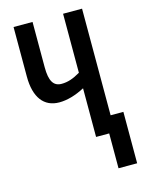

<svg xmlns="http://www.w3.org/2000/svg" viewBox="-134 -793 812 1075"><g transform="rotate(-15 272.0 -256.0)"><path d="M450 -714H340V-372C299 -348 267 -337 231 -337C184 -337 163 -372 163 -451V-714H53V-426C53 -306 103 -240 192 -240C237 -240 287 -254 340 -282V0H416V202H524V-96H450Z"/></g></svg>

Font: Noto Sans Display Condensed Medium
Style: Regular
Weight: 500
Width: 3
Designer: Monotype Design Team
Foundry: Monotype Imaging Inc.
Version: Version 1.900